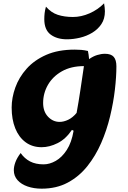

<svg xmlns="http://www.w3.org/2000/svg" viewBox="-20 -898 769 1153"><path d="M230 235Q184 235 146 222Q108 209 85.5 184Q63 159 63 124Q63 102 72.5 76Q82 50 104 21Q127 54 160.5 71.5Q194 89 242 89Q278 89 315 68Q352 47 381 2.5Q410 -42 422 -113L412 -118Q375 -63 326 -38.5Q277 -14 230 -14Q174 -14 133.5 -44Q93 -74 71.5 -127.5Q50 -181 50 -252Q50 -311 72 -372.5Q94 -434 140 -485.5Q186 -537 257.5 -568.5Q329 -600 429 -600Q449 -600 467.5 -598.5Q486 -597 508 -592Q510 -582 512 -569.5Q514 -557 515 -543Q539 -560 563.5 -567.5Q588 -575 610 -575Q647 -575 663 -556.5Q679 -538 679 -500Q679 -438 670 -360Q661 -282 641 -199Q621 -116 587.5 -39Q554 38 504.5 100Q455 162 387 198.5Q319 235 230 235ZM338 -166Q363 -166 390 -179Q417 -192 440 -220Q452 -285 463 -359Q474 -433 484 -501Q407 -501 352 -470Q297 -439 268 -388.5Q239 -338 239 -280Q239 -228 268.5 -197Q298 -166 338 -166ZM382 -662Q322 -662 284 -690.5Q246 -719 246 -783Q246 -801 248 -819Q250 -837 256 -858Q287 -822 327 -809Q367 -796 418 -796Q468 -796 518 -818Q568 -840 605 -878Q607 -865 608.5 -853Q610 -841 610 -830Q610 -785 589 -753.5Q568 -722 534 -701.5Q500 -681 460 -671.5Q420 -662 382 -662Z"/></svg>

Font: Lemon
Style: Regular
Weight: 400
Designer: Eduardo Rodriguez Tunni
Foundry: Eduardo Rodriguez Tunni
Version: Version 1.003; ttfautohint (v1.8.4.7-5d5b);gftools[0.9.24]